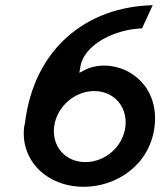

<svg xmlns="http://www.w3.org/2000/svg" viewBox="-20 -715 631 738"><path d="M76 -242C75 -236 73 -232 73 -228C57 -100 159 3 302 3C428 3 556 -81 574 -228C592 -374 487 -463 380 -463C345 -463 316 -452 302 -444L285 -435L288 -453C300 -547 427 -603 526 -606L567 -695C314 -689 111 -530 76 -242ZM188 -228C198 -306 268 -365 342 -365C418 -365 471 -305 462 -228C453 -152 385 -92 308 -92C232 -92 179 -151 188 -228Z"/></svg>

Font: Bluebird
Style: LiObl
Weight: 300
Designer: Jasper
Foundry: Cannot Into Space Fonts
Version: Version 0.98